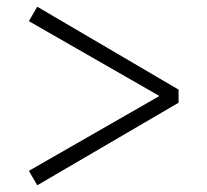

<svg xmlns="http://www.w3.org/2000/svg" viewBox="-20 -647 616 572"><path d="M91 -627 512 -380V-341L91 -95L66 -138L455 -361L66 -584Z"/></svg>

Font: Shippori Mincho TTF
Style: Regular
Weight: 400
Version: Version 2.100